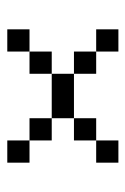

<svg xmlns="http://www.w3.org/2000/svg" viewBox="74 -552 352 540"><g transform="rotate(-90 250.0 -282.0)"><path d="M437.5 -125V-187.5H375V-125ZM437.5 -375V-437.5H375V-375H312.5V-312.5H187.5V-250H125V-187.5H62.5V-125H125V-187.5H187.5V-250H312.5V-187.5H375V-250H312.5V-312.5H375V-375ZM187.5 -312.5V-375H125V-312.5ZM125 -375V-437.5H62.5V-375Z"/></g></svg>

Font: CalcUnifontExMono
Style: Regular
Weight: 500
Version: Version 15.0.06